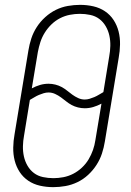

<svg xmlns="http://www.w3.org/2000/svg" viewBox="-20 -763 540 791"><path d="M200 8Q199 8 199 8Q199 8 199 8Q199 8 199 8Q199 8 199 8Q171 8 144.5 2Q118 -4 96.5 -18.5Q75 -33 61 -54.5Q47 -76 40.5 -101.5Q34 -127 34.5 -155Q35 -183 40 -210L97 -555Q101 -580 109 -604.5Q117 -629 131.5 -651.5Q146 -674 166.5 -692.5Q187 -711 210.5 -722.5Q234 -734 259.5 -738.5Q285 -743 310 -743Q310 -743 310 -743Q310 -743 310 -743Q338 -743 364.5 -737Q391 -731 412.5 -716.5Q434 -702 448 -680.5Q462 -659 468.5 -633.5Q475 -608 474.5 -580Q474 -552 469 -525L412 -180Q408 -155 400 -130.5Q392 -106 377.5 -83.5Q363 -61 343 -42.5Q323 -24 299 -12.5Q275 -1 249.5 3.5Q224 8 200 8ZM329 -353Q339 -353 349 -356Q359 -359 368.5 -363Q378 -367 387 -372.5Q396 -378 405 -383L406 -384L430 -531Q434 -552 434.5 -574Q435 -596 430.5 -616.5Q426 -637 415.5 -655Q405 -673 389 -685Q373 -697 352 -701.5Q331 -706 309 -706Q289 -706 268 -702Q247 -698 227.5 -688Q208 -678 192 -662.5Q176 -647 164.5 -628.5Q153 -610 146.5 -590Q140 -570 136 -549L111 -399Q128 -408 145 -413Q162 -418 180 -418Q194 -418 208 -414.5Q222 -411 234 -404.5Q246 -398 256.5 -389.5Q267 -381 278 -373Q289 -365 302 -359Q315 -353 329 -353ZM200 -29Q220 -29 241 -33Q262 -37 281.5 -47Q301 -57 317.5 -72.5Q334 -88 345 -106.5Q356 -125 363 -145Q370 -165 373 -186L398 -336Q381 -327 364 -322Q347 -317 329 -317Q315 -317 301 -320.5Q287 -324 275 -330.5Q263 -337 252.5 -345.5Q242 -354 231 -362Q220 -370 207 -376Q194 -382 180 -382Q170 -382 160 -379Q150 -376 140.5 -372Q131 -368 122 -362.5Q113 -357 104 -352L103 -351L79 -204Q75 -183 74.5 -161Q74 -139 78.5 -118.5Q83 -98 93.5 -80Q104 -62 120 -50Q136 -38 157 -33.5Q178 -29 200 -29Z"/></svg>

Font: Iosevka SS04 XLt Obl
Style: Regular
Weight: 200
Italic angle: -9°
Monospace: yes
Designer: Belleve Invis
Foundry: Belleve Invis
Version: Version 19.0.0; ttfautohint (v1.8.4)